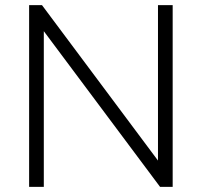

<svg xmlns="http://www.w3.org/2000/svg" viewBox="-20 -725 783 745"><path d="M93 0V-705H143L593 -102V-705H650V0H601L150 -604V0Z"/></svg>

Font: Mulish Light
Style: Regular
Weight: 300
Designer: Vernon Adams
Foundry: Vernon Adams
Version: Version 3.603; ttfautohint (v1.8.3)